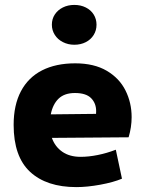

<svg xmlns="http://www.w3.org/2000/svg" viewBox="-20 -746 581 777"><path d="M512.7 -272Q512.7 -231.4 500.5 -190.4L189.9 -188Q202.6 -152.3 232.2 -131.8Q261.7 -111.3 306.2 -111.3Q338.9 -111.3 375.5 -118.7Q412.1 -126 448.7 -140.1L473.6 -22.9Q439 -8.3 385.7 1.5Q332.5 11.2 289.1 11.2Q168.5 11.2 101.8 -50.5Q35.2 -112.3 35.2 -240.7Q35.2 -320.8 64.7 -376.7Q94.2 -432.6 150.1 -461.2Q206.1 -489.7 284.2 -489.7Q360.8 -489.7 412.1 -459.5Q463.4 -429.2 488 -379.6Q512.7 -330.1 512.7 -272ZM369.1 -296.4Q369.1 -328.1 348.6 -348.9Q328.1 -369.6 283.2 -369.6Q240.7 -369.6 217 -346.7Q193.4 -323.7 185.5 -283.2L368.7 -285.2Q369.1 -289.1 369.1 -296.4ZM189.9 -646Q189.9 -669.4 201.9 -687.5Q213.9 -705.6 234.4 -715.8Q254.9 -726.1 280.8 -726.1Q306.6 -726.1 327.1 -715.8Q347.7 -705.6 359.1 -687.3Q370.6 -668.9 370.6 -646Q370.6 -623 359.1 -604.5Q347.7 -585.9 327.1 -575.4Q306.6 -564.9 280.8 -564.9Q255.4 -564.9 234.4 -575.7Q213.4 -586.4 201.7 -605Q189.9 -623.5 189.9 -646Z"/></svg>

Font: Selawik
Style: Bold
Weight: 700
Designer: Aaron Bell
Foundry: Microsoft Corporation
Version: Version 1.01